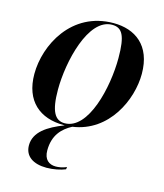

<svg xmlns="http://www.w3.org/2000/svg" viewBox="-116 -633 820 958"><g transform="rotate(15 294.0 -154.0)"><path d="M242 10C244 10 246 10 248 10C165 42 101 83 101 152C101 208 145 238 214 238C250 238 287 230 311 220L313 208C292 217 272 220 257 220C222 220 196 200 196 153C196 74 237 33 286 7C470 -19 553 -204 553 -337C553 -485 463 -546 352 -546C135 -546 35 -348 35 -199C35 -59 119 10 242 10ZM244 0C194 0 169 -42 169 -154C169 -298 224 -536 347 -536C399 -536 420 -500 420 -383C420 -233 367 0 244 0Z"/></g></svg>

Font: Noto Serif Display SemiBold
Style: Italic
Weight: 600
Italic angle: -12°
Designer: Monotype Design Team
Foundry: Monotype Imaging Inc.
Version: Version 2.009